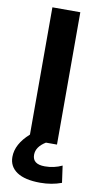

<svg xmlns="http://www.w3.org/2000/svg" viewBox="-103 -776 557 1043"><g transform="rotate(10 175.5 -255.0)"><path d="M191 0Q139 32 139 76Q139 128 207 128Q258 128 302 107L315 200Q261 220 198 220Q113 220 69 190.5Q25 161 25 108Q25 37 98 -28V-730H252V0Z"/></g></svg>

Font: M PLUS 1p
Style: Bold
Weight: 700
Version: Version 1.062